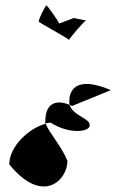

<svg xmlns="http://www.w3.org/2000/svg" viewBox="-20 -826 469 703"><path d="M14 -224C136 -74 227 -166 227 -237C205 -291 158 -343 147 -373C87 -357 14 -291 14 -224ZM122 -746C122 -745 227 -686 233 -680C235 -686 287 -748 295 -751L250 -760L197 -740C195 -746 154 -806 150 -806C146 -806 120 -754 122 -746ZM146 -384C146 -381 145 -377 147 -373C153 -376 159 -377 165 -377C237 -332 308 -344 308 -366C315 -391 245 -403 235 -442C177 -466 146 -439 146 -384ZM233 -680C234 -680 233 -680 233 -680ZM234 -458C234 -452 233 -447 235 -442C238 -441 241 -439 244 -438L386 -496C252 -553 234 -488 234 -458ZM295 -751C296 -751 296 -751 296 -751C296 -751 295 -751 295 -751Z"/></svg>

Font: Ampere
Style: UltCnd
Weight: 400
Version: Version 1